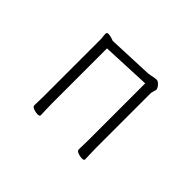

<svg xmlns="http://www.w3.org/2000/svg" viewBox="-137 -990 1273 1273"><g transform="rotate(45 500.0 -353.5)"><path d="M671 -643 328 -628V-109Q328 -78 329.5 -49Q331 -20 331 -3Q331 7 310 7Q293 7 273.5 -0.5Q254 -8 254 -21Q254 -33 255 -58.5Q256 -84 256 -110V-608Q256 -624 256 -638.5Q256 -653 254 -665Q253 -674 252.5 -679.5Q252 -685 252 -689Q252 -703 267 -703Q280 -703 296.5 -698Q313 -693 320 -690L635 -703Q656 -705 674 -709.5Q692 -714 708 -714Q718 -714 728 -705.5Q738 -697 745.5 -686Q753 -675 753 -667Q753 -659 748 -645Q743 -631 743 -620V-110Q743 -79 744.5 -50Q746 -21 746 -4Q746 6 725 6Q708 6 688.5 -1.5Q669 -9 669 -22Q669 -34 670 -59.5Q671 -85 671 -111Z"/></g></svg>

Font: Moon Stars Kai HW
Style: Regular
Weight: 400
Designer: GuiWonder
Version: Version 1.101